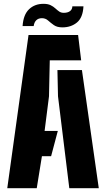

<svg xmlns="http://www.w3.org/2000/svg" viewBox="-20 -983 554 1003"><path d="M18 0 129 -800H388L404 -668H240L236 -480L213 -299H282L247 -167H199L172 0ZM342 0 283 -480 280 -617H408L496 0ZM358 -950H416Q413 -891 382 -865.5Q351 -840 306 -840Q278 -840 261.2 -852Q244.5 -864 231 -876Q217.5 -888 199 -888Q180.5 -888 169.5 -877.2Q158.5 -866.5 156 -847H98Q102 -906.5 131.8 -934.8Q161.5 -963 207 -963Q230 -963 244.2 -956Q258.5 -949 268.8 -939.5Q279 -930 289 -923Q299 -916 313 -916Q333.5 -916 345.5 -924.8Q357.5 -933.5 358 -950Z"/></svg>

Font: Big Shoulders Stencil Text Thin Black
Style: Regular
Weight: 900
Version: Version 2.001